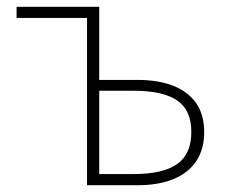

<svg xmlns="http://www.w3.org/2000/svg" viewBox="-20 -547 672 567"><path d="M237 0V-494H29V-527H273V-311H386Q448 -311 492 -293.5Q536 -276 559.5 -242Q583 -208 583 -157Q583 -106 559.5 -71Q536 -36 492 -18Q448 0 386 0ZM273 -33H375Q461 -33 503 -62.5Q545 -92 545 -157Q545 -222 503 -250.5Q461 -279 375 -279H273Z"/></svg>

Font: Noto Sans JP
Style: Regular
Weight: 100
Designer: Ryoko NISHIZUKA 西塚涼子 (kana, bopomofo & ideographs); Paul D. Hunt (Latin, Greek & Cyrillic); Sandoll Communications 산돌커뮤니
Foundry: Adobe
Version: Version 2.004;hotconv 1.0.118;makeotfexe 2.5.65603